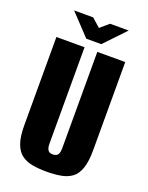

<svg xmlns="http://www.w3.org/2000/svg" viewBox="-141 -807 686 891"><g transform="rotate(20 202.0 -361.5)"><path d="M202 12Q164 12 133 6.5Q102 1 79.5 -15Q57 -31 44.5 -64.5Q32 -98 32 -155V-591H171V-115Q171 -99 175 -89.5Q179 -80 186 -76.5Q193 -73 202 -73Q211 -73 218.5 -76.5Q226 -80 230 -89.5Q234 -99 234 -115V-591H372V-156Q372 -99 360 -65Q348 -31 325.5 -15Q303 1 271.5 6.5Q240 12 202 12ZM165 -631 67 -735H161L203 -698L245 -734H337L239 -631Z"/></g></svg>

Font: Alumni Sans Thin ExtraBold
Style: Regular
Weight: 800
Version: Version 1.018